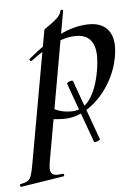

<svg xmlns="http://www.w3.org/2000/svg" viewBox="-122 -506 581 822"><g transform="rotate(-5 168.5 -95.0)"><path d="M170 -148Q170 -153 182 -157Q194 -161 196 -157L289 101Q291 104 278 109Q265 114 263 110L170 -147ZM-66 263Q-45 259 -35 252.5Q-25 246 -20 232Q-15 218 -9 185L93 -386Q93 -388 113 -401.5Q133 -415 149 -429.5Q165 -444 169 -462Q170 -466 175.5 -465Q181 -464 180 -460L67 178Q64 196 64 207Q64 223 71.5 230Q79 237 96 237Q100 237 118 235Q122 234 123 239.5Q124 245 120 246L-64 275Q-67 276 -68.5 270Q-70 264 -66 263ZM57 -8 67 -67Q92 -49 118 -38.5Q144 -28 179 -28Q232 -28 264 -80.5Q296 -133 306 -220Q308 -242 308 -251Q308 -348 225 -348Q182 -348 136 -326.5Q90 -305 28 -259Q27 -258 25 -258Q21 -258 19 -262Q17 -266 20 -268Q168 -393 285 -393Q335 -393 361.5 -366Q388 -339 388 -288Q388 -271 385 -253Q375 -186 338.5 -127.5Q302 -69 250.5 -34Q199 1 145 1Q100 1 57 -8Z"/></g></svg>

Font: Cormorant Infant SemiBold
Style: Italic
Weight: 600
Italic angle: -10°
Designer: Christian Thalmann (Catharsis Fonts)
Foundry: Catharsis Fonts
Version: Version 4.000